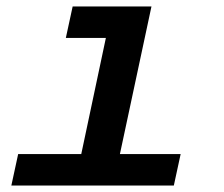

<svg xmlns="http://www.w3.org/2000/svg" viewBox="-20 -572 690 592"><path d="M210 0 327 -552H447L329 0ZM15 0 36 -97H537L516 0ZM183 -455 204 -552H387L366 -455Z"/></svg>

Font: Azeret Mono Thin Medium
Style: Italic
Weight: 500
Italic angle: -12°
Version: Version 1.002